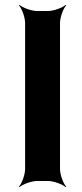

<svg xmlns="http://www.w3.org/2000/svg" viewBox="-20 -757 342 803"><path d="M231 -50V-661C231 -685 245 -722 257 -735L255 -737C242 -725 205 -711 181 -711H135C111 -711 74 -725 61 -737L59 -735C71 -722 85 -685 85 -661V-50C85 -26 71 11 59 24L61 26C74 14 111 0 135 0H181C205 0 242 14 255 26L257 24C245 11 231 -26 231 -50Z"/></svg>

Font: Asimov
Style: EdgeWide
Weight: 500
Designer: Google
Version: Version 2.000980: 2014